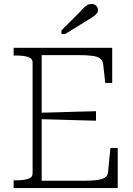

<svg xmlns="http://www.w3.org/2000/svg" viewBox="-20 -952 675 972"><path d="M576 -203V0H49V-39H60Q97 -39 121 -46Q145 -53 145 -75V-635Q145 -657 121 -664Q97 -671 60 -671H49V-710H548V-532H513L502 -629Q499 -647 486 -656.5Q473 -666 446 -669.5Q419 -673 377 -673H191V-37H402Q434 -37 457.5 -39Q481 -41 496 -46Q511 -51 518.5 -59.5Q526 -68 527 -81L539 -203ZM171 -381Q220 -382 269.5 -383.5Q319 -385 368 -386.5Q417 -388 466 -389V-341Q417 -342 368 -343.5Q319 -345 269.5 -346.5Q220 -348 171 -349ZM379 -886 291 -798V-780H310L427 -852Q442 -861 453 -868.5Q464 -876 470 -884Q476 -892 476 -902Q476 -914 467 -923Q458 -932 444 -932Q432 -932 421.5 -926Q411 -920 401.5 -909.5Q392 -899 379 -886Z"/></svg>

Font: Roboto Serif Thin
Style: Regular
Weight: 250
Designer: Greg Gazdowicz
Foundry: Commercial Type
Version: Version 1.004